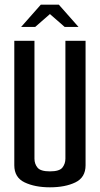

<svg xmlns="http://www.w3.org/2000/svg" viewBox="-20 -794 426 819"><path d="M193 5Q129 5 85 -16Q41 -37 41 -89V-620H127V-117Q127 -95 140 -79Q153 -63 193 -63Q234 -63 246.5 -79.5Q259 -96 259 -117V-620H345V-89Q345 -37 301.5 -16Q258 5 193 5ZM70 -679 154 -774H231L315 -679H256L193 -734L130 -679Z"/></svg>

Font: Smooch Sans SemiBold
Style: Bold
Weight: 600
Designer: Robert E. Leuschke
Foundry: Robert E. Leuschke
Version: Version 1.010; ttfautohint (v1.8.3)